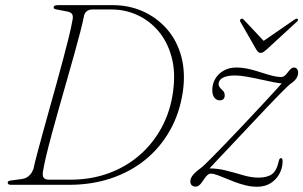

<svg xmlns="http://www.w3.org/2000/svg" viewBox="-20 -720 1182 748"><path d="M10 -8.5Q10 -13 14.8 -15Q19.5 -17 31 -18L64.5 -22.5Q74 -23.5 82.5 -27.8Q91 -32 98.2 -40.5Q105.5 -49 110.5 -62.5Q115 -84.5 124.5 -120.2Q134 -156 146.2 -200.5Q158.5 -245 172.2 -294.2Q186 -343.5 200 -393.8Q214 -444 226.2 -490.2Q238.5 -536.5 248 -575Q257.5 -613.5 262 -639.5Q266 -656.5 261 -664.8Q256 -673 240 -675.5L209 -681.5Q197 -683.5 193 -685.2Q189 -687 189 -692Q189 -696 193 -698Q197 -700 207 -700H419Q482.5 -700 536.8 -675.8Q591 -651.5 630 -607.2Q669 -563 686 -501Q703 -439 692.5 -363.5Q680 -279 642 -211.8Q604 -144.5 545.5 -97.2Q487 -50 412 -25Q337 0 249 0H22Q15.5 0 12.8 -2.5Q10 -5 10 -8.5ZM254 -20Q334.5 -20 403 -45Q471.5 -70 524.2 -116Q577 -162 610.8 -225.2Q644.5 -288.5 654.5 -365Q664.5 -440 648.2 -499Q632 -558 597 -599Q562 -640 514.8 -661.5Q467.5 -683 415 -683H340Q327 -683 319 -677Q311 -671 308 -661Q303 -635.5 292.8 -595.8Q282.5 -556 268.8 -507Q255 -458 239.8 -404.5Q224.5 -351 209.5 -298Q194.5 -245 181.5 -197Q168.5 -149 159.5 -110.8Q150.5 -72.5 147 -49.5Q145 -34.5 150.5 -27.2Q156 -20 171.5 -20ZM784.5 -51Q799.5 -67.5 819.5 -89Q839.5 -110.5 869.8 -142.2Q900 -174 945 -222Q989.5 -270 1020.5 -302.2Q1051.5 -334.5 1070.5 -354Q1089.5 -373.5 1099.8 -383Q1110 -392.5 1114 -395Q1127 -403.5 1134.2 -414.2Q1141.5 -425 1141.5 -437.5Q1141.5 -446 1137 -451.5Q1132.5 -457 1125.5 -457Q1119.5 -457 1114.8 -453.2Q1110 -449.5 1105.8 -444Q1101.5 -438.5 1097 -433Q1092.5 -427.5 1087.5 -423.8Q1082.5 -420 1075.5 -420Q1061.5 -420 1045.5 -423.8Q1029.5 -427.5 1012.5 -433Q995.5 -438.5 977.2 -444Q959 -449.5 940 -453.2Q921 -457 901.5 -457Q872.5 -457 851.2 -444.8Q830 -432.5 818.5 -412.8Q807 -393 807 -369.5Q807 -350 815.2 -339.5Q823.5 -329 836.5 -329Q845.5 -329 850.5 -334.2Q855.5 -339.5 855.5 -348.5Q855.5 -354 853.5 -359.2Q851.5 -364.5 845.5 -369.5Q838 -376.5 834.8 -381.8Q831.5 -387 831.5 -392Q831.5 -408 848 -417Q864.5 -426 895.5 -426Q915 -426 941.5 -421.2Q968 -416.5 996.2 -410.2Q1024.5 -404 1048.8 -399.2Q1073 -394.5 1088 -394.5V-408.5Q1081.5 -399 1061.5 -377Q1041.5 -355 1008.5 -319.5Q975.5 -284 928 -233.5Q887 -190 857.8 -159.8Q828.5 -129.5 809.2 -110Q790 -90.5 779 -80Q768 -69.5 762.5 -65.5Q748.5 -55.5 739.2 -46.5Q730 -37.5 725.8 -29.5Q721.5 -21.5 721.5 -14Q721.5 -3.5 727 1.8Q732.5 7 742.5 7Q749.5 7 755.8 2Q762 -3 767.2 -10.8Q772.5 -18.5 777.8 -26Q783 -33.5 788.8 -38.5Q794.5 -43.5 801 -43.5Q811.5 -43.5 826.2 -38.2Q841 -33 858.5 -25.5Q876 -18 896 -10.5Q916 -3 937.8 2.2Q959.5 7.5 982 7.5Q1012.5 7.5 1034.5 -6.5Q1056.5 -20.5 1068.5 -42.8Q1080.5 -65 1081 -90.5Q1081 -97.5 1079.5 -100.8Q1078 -104 1074.5 -104Q1072 -104 1069.8 -101.5Q1067.5 -99 1066 -92.5Q1058 -54.5 1039.2 -41.2Q1020.5 -28 987 -28Q959.5 -28 928 -37.2Q896.5 -46.5 862.8 -55.2Q829 -64 794.5 -64ZM1008 -560 929.5 -643.5Q927 -646 924.5 -647Q922 -648 918.5 -646Q916 -644.5 915.2 -641.5Q914.5 -638.5 916.5 -635L979 -526Q982.5 -520.5 986.2 -517.2Q990 -514 995.5 -514Q1001 -514 1006 -517.2Q1011 -520.5 1017.5 -526L1136 -635Q1140 -638.5 1140.8 -641.5Q1141.5 -644.5 1139.5 -646Q1137.5 -648 1134.2 -647Q1131 -646 1127 -643.5L1006 -560Z"/></svg>

Font: Fraunces Thin
Style: Italic
Weight: 250
Italic angle: -16°
Version: Version 1.000;[b76b70a41]